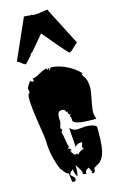

<svg xmlns="http://www.w3.org/2000/svg" viewBox="-177 -1210 853 1379"><g transform="rotate(-15 249.5 -520.5)"><path d="M151.4 -1138.2 199.2 -1134.3Q204.6 -1134.3 210.4 -1135.7L216.3 -1130.4Q235.4 -1130.4 270.5 -1133.3L269.5 -1134.3Q312 -1141.6 322.3 -1141.6L330.6 -1140.6L327.6 -1138.2L470.7 -859.9L413.1 -806.6L410.2 -808.6L402.3 -801.3Q384.3 -815.9 327.9 -882.1Q271.5 -948.2 238.8 -988.8Q175.3 -911.6 142.1 -875L140.1 -875.5L126 -859.9L127.9 -857.9L75.7 -801.3L67.9 -808.6L64.5 -806.6Q63.5 -807.1 57.6 -811.8Q51.8 -816.4 47.1 -820.1Q42.5 -823.7 36.6 -828.1Q22.9 -836.9 18.1 -836.9ZM209.5 -1137.2Q209.5 -1137.2 211.4 -1137.2L210.4 -1135.7Q210.4 -1136.7 209.5 -1137.2ZM208 -1138.2 209.5 -1137.2Q208 -1137.2 208 -1138.2ZM453.1 -332.5 463.4 -293.9H441.4Q296.4 -293.9 294.4 -325.7L290.5 -318.8Q293.5 -326.2 293.5 -336.4Q293.5 -346.7 285.2 -362.3L294.4 -373H285.2L276.4 -385.3V-400.4L267.1 -396Q264.6 -418.9 242.2 -418.9Q219.7 -418.9 212.9 -405.8Q206.1 -392.6 206.1 -363.8L204.1 -365.2Q207.5 -358.4 207.5 -348.6L206.1 -330.1Q205.1 -325.7 200.9 -314.7Q196.8 -303.7 196.8 -293.9L206.1 -282.2L196.8 -260.7Q204.6 -243.2 209.5 -203.6Q214.4 -164.1 223.6 -147H214.4V-136.7Q230.5 -136.7 230.5 -124.5H228.5Q223.6 -124.5 223.6 -112.8L249 -83L267.1 -90.3V-81.1L276.4 -80.1Q276.4 -92.8 305.7 -104.5Q317.4 -108.9 320.8 -112.8L311 -124.5Q320.8 -149.9 320.8 -155.8V-158.2H311Q285.2 -158.2 267.1 -136.7Q267.1 -160.6 262.9 -208.7Q258.8 -256.8 258.8 -282.2Q277.8 -255.9 314 -255.9L374.5 -260.7Q433.6 -260.7 454.1 -237.8V-185.5Q454.1 -80.6 434.6 -30.3Q415.5 17.6 375.5 31.7Q373 36.1 367.2 37.6Q355.5 40.5 355.5 67.4Q355.5 74.7 337.9 78.6L329.1 65.9L337.9 67.4L319.8 30.8Q302.7 38.1 297.4 46.1Q292 54.2 292 61.8Q292 69.3 292.7 73Q293.5 76.7 293.5 79.6Q293.5 67.4 276.4 67.4Q269 67.4 266.1 56.6L269 52.2Q269 44.4 258.5 28.3Q248 12.2 240.7 0.7Q233.4 -10.7 232.4 -11.7Q233.4 -6.3 233.4 14.4Q233.4 35.2 226.6 70.3Q218.8 63.5 212.4 44.7Q206.1 25.9 206.1 10.7L196.8 22.5H188L189.9 23.4L179.2 44.4Q179.2 50.3 193.1 61.8Q207 73.2 207 81.5Q207 89.8 204.6 95.7Q202.1 101.6 194.8 101.1L179.2 100.1L170.4 33.2Q160.2 33.2 151.9 24.2Q143.6 15.1 139.9 10.7Q136.2 6.3 130.6 -2Q125 -10.3 123.5 -11.7L121.1 -10.3Q73.7 -122.1 73.7 -225.6Q73.7 -250.5 54 -372.8Q34.2 -495.1 34.2 -560.1Q34.2 -585.9 45.4 -600.1L47.9 -594.2L49.8 -596.7L45.4 -633.8Q53.7 -653.8 73.7 -678.2L94.7 -667.5L101.1 -678.2L94.7 -690.4Q115.7 -690.4 153.3 -712.6Q190.9 -734.9 214.4 -734.9V-724.6Q219.2 -724.6 222.2 -729.7Q225.1 -734.9 232.4 -734.9L223.6 -712.9Q240.7 -728 240.7 -734.9Q293 -734.9 353.5 -706.5Q414.1 -678.2 454.1 -633.8H442.9L454.1 -608.9V-610.8Q479 -582.5 479 -520.5Q479 -499 466.1 -436Q453.1 -373 453.1 -332.5ZM223.6 -112.8 232.4 -124.5Q232.4 -112.8 223.6 -112.8ZM232.4 -124.5H230.5L232.4 -132.3ZM290.5 -318.8Q288.1 -314 286.6 -312.5ZM286.1 -311.5 285.2 -310.1Z"/></g></svg>

Font: Butcherman Caps
Style: Regular
Weight: 400
Version: Version 001.003